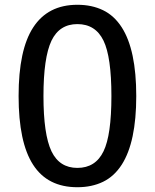

<svg xmlns="http://www.w3.org/2000/svg" viewBox="-20 -762 642 796"><path d="M300.8 14.2Q177.2 14.2 117.2 -79.1Q57.1 -171.9 57.1 -363.8Q57.1 -555.7 117.7 -648.4Q178.7 -742.2 300.8 -742.2Q360.8 -742.2 407.2 -719.7Q453.6 -697.3 484.9 -648.4Q544.9 -554.7 544.9 -363.8Q544.9 -173.3 484.9 -79.6Q453.6 -30.8 407.2 -8.3Q360.8 14.2 300.8 14.2ZM300.8 -65.9Q376 -65.9 409.2 -134.8Q441.9 -201.7 441.9 -363.8Q441.9 -525.9 409.2 -593.3Q376 -662.1 300.8 -662.1Q226.6 -662.1 193.4 -593.3Q160.2 -522.9 160.2 -363.8Q160.2 -205.1 193.4 -134.8Q226.6 -65.9 300.8 -65.9Z"/></svg>

Font: Vazir Code Hack
Style: Code-Hack
Weight: 400
Foundry: DejaVu fonts team - Redesigned by Saber Rastikerdar
Version: Version 1.1.2